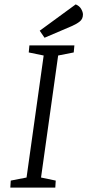

<svg xmlns="http://www.w3.org/2000/svg" viewBox="-20 -855 398 875"><path d="M27 0 29 -32 101 -46 179 -602 111 -616 114 -648H319L316 -616L245 -602L167 -46L234 -32L232 0ZM183 -683 161 -715 325 -835Q342 -828 350 -814Q358 -800 358 -789Q358 -769 344 -757.5Q330 -746 307 -736Z"/></svg>

Font: Faustina Light Light
Style: Italic
Weight: 300
Italic angle: -8°
Version: Version 1.200